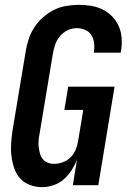

<svg xmlns="http://www.w3.org/2000/svg" viewBox="-20 -763 540 791"><path d="M154 8Q127 8 103 -1Q79 -10 62.5 -28.5Q46 -47 38 -71.5Q30 -96 27 -121.5Q24 -147 26 -174Q28 -201 32 -228L86 -552Q90 -578 98.5 -603Q107 -628 121.5 -650.5Q136 -673 157 -691.5Q178 -710 202 -722Q226 -734 252.5 -738.5Q279 -743 304 -743Q330 -743 355 -739Q380 -735 402.5 -724Q425 -713 442 -695.5Q459 -678 469 -655.5Q479 -633 481 -607.5Q483 -582 479 -555L477 -546H366L367 -551Q370 -569 367.5 -587Q365 -605 356 -619Q347 -633 330.5 -640Q314 -647 296 -647Q276 -647 257 -637.5Q238 -628 225 -611.5Q212 -595 206 -575.5Q200 -556 197 -537L143 -212Q140 -198 139 -184Q138 -170 139.5 -157Q141 -144 144.5 -131Q148 -118 156 -108Q164 -98 176 -93Q188 -88 202 -88Q220 -88 238.5 -94.5Q257 -101 271 -115Q285 -129 292 -147Q299 -165 302 -183L323 -310H245L261 -406H452L385 0H280L297 -104Q288 -82 274.5 -61Q261 -40 242.5 -24Q224 -8 200.5 0Q177 8 154 8Z"/></svg>

Font: Iosevka
Style: Bold Italic
Weight: 700
Italic angle: -9°
Monospace: yes
Designer: Belleve Invis
Foundry: Belleve Invis
Version: Version 32.5.0; ttfautohint (v1.8.4)